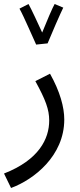

<svg xmlns="http://www.w3.org/2000/svg" viewBox="-46 -706 399 956"><path d="M134 -484 191 -490C207 -530 256 -642 269 -668L226 -686C217 -671 185 -597 164 -544C144 -588 109 -663 96 -686L51 -663C74 -622 116 -522 134 -484ZM9 230C123 188 274 70 274 -111C274 -172 253 -250 203 -339L130 -302C181 -209 199 -161 199 -106C199 -15 148 90 -26 158Z"/></svg>

Font: Noto Sans Arabic UI SmCn
Style: Regular
Weight: 400
Width: 4
Designer: Monotype Design Team, Nadine Chahine and Nizar Qandah
Foundry: Monotype Imaging Inc.
Version: Version 2.010